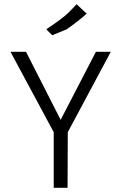

<svg xmlns="http://www.w3.org/2000/svg" viewBox="-20 -895 578 915"><path d="M236 0V-265L30 -648H104L269 -324L437 -648H508L303 -265L302 0ZM345 -875 393 -830Q351 -792 297 -755L229 -727Q224 -733 215 -741Q206 -749 201 -756L222 -770Q282 -811 304.5 -833Q327 -855 345 -875Z"/></svg>

Font: Gafata
Style: Regular
Weight: 400
Designer: Lautaro Hourcade
Foundry: Lautaro Hourcade
Version: Version 4.002; ttfautohint (v0.94.20-1c74) -l 7 -r 28 -G 0 -